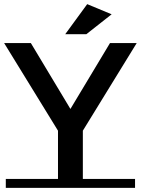

<svg xmlns="http://www.w3.org/2000/svg" viewBox="-28 -907 680 927"><path d="M252 -43V-276L-8 -699H121L312 -381L503 -699H632L372 -276V-43H624V0H0V-43ZM389 -742H287L393 -887L511 -838Z"/></svg>

Font: Montserrat Subrayada
Style: Regular
Weight: 400
Designer: Julieta Ulanovsky
Foundry: Julieta Ulanovsky
Version: Version 2.001